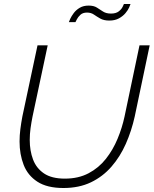

<svg xmlns="http://www.w3.org/2000/svg" viewBox="-20 -937 770 962"><path d="M298 5Q216 5 167.5 -26.5Q119 -58 98.5 -111Q78 -164 78 -228Q78 -259 82 -290Q86 -321 92 -353L168 -710H219L143 -353Q137 -323 133 -294Q129 -265 129 -236Q129 -182 145.5 -138Q162 -94 200.5 -68Q239 -42 305 -42Q373 -42 424 -69Q475 -96 510.5 -141Q546 -186 569 -241.5Q592 -297 604 -353L679 -710H730L655 -353Q639 -281 610.5 -216.5Q582 -152 538.5 -102Q495 -52 435.5 -23.5Q376 5 298 5ZM528 -834Q500 -834 482.5 -844Q465 -854 450.5 -864Q436 -874 416 -874Q395 -874 383 -863Q371 -852 365 -840Q359 -828 358 -826H325Q326 -830 332 -843Q338 -856 349.5 -871.5Q361 -887 379.5 -898Q398 -909 424 -909Q450 -909 465.5 -899Q481 -889 496.5 -879Q512 -869 536 -869Q561 -869 575 -880Q589 -891 594.5 -903Q600 -915 601 -917H634Q633 -913 627 -899.5Q621 -886 608.5 -871Q596 -856 576 -845Q556 -834 528 -834Z"/></svg>

Font: Raleway Light
Style: Italic
Weight: 300
Italic angle: -12°
Designer: Matt McInerney, Pablo Impallari, Rodrigo Fuenzalida
Foundry: Matt McInerney, Pablo Impallari, Rodrigo Fuenzalida
Version: Version 4.026